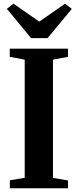

<svg xmlns="http://www.w3.org/2000/svg" viewBox="-20 -1002 414 1022"><path d="M111.5 -55.5V-684.5L32 -699.5V-743H342V-699.5L262 -684.5V-55L342 -41.5V0H32.5V-42.5ZM145.5 -799 16.5 -955 51.5 -982.5 189 -887 326.5 -982.5 362 -954.5 233 -799Z"/></svg>

Font: Merriweather 72pt
Style: Bold
Weight: 700
Version: Version 2.100